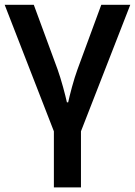

<svg xmlns="http://www.w3.org/2000/svg" viewBox="-20 -561 577 821"><path d="M326.2 240.2H210.4V0.5L0 -540.5H124.5L226.1 -264.6Q238.3 -230 249.5 -189.2Q260.7 -148.4 266.1 -123.5H271.5Q276.9 -148.4 287.8 -189Q298.8 -229.5 311.5 -264.6L413.1 -540.5H537.1L326.2 0.5Z"/></svg>

Font: Open Sans SemiBold
Style: Regular
Weight: 600
Designer: Monotype Design Team
Foundry: Monotype Imaging Inc.
Version: Version 3.003; ttfautohint (v1.8.4)